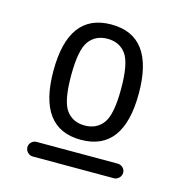

<svg xmlns="http://www.w3.org/2000/svg" viewBox="-85 -816 671 696"><g transform="rotate(15 250.0 -468.0)"><path d="M180.7 -390.6Q205.1 -357.4 250 -357.4Q294.9 -357.4 319.3 -390.6Q343.8 -423.8 343.8 -520Q343.8 -616.2 319.3 -649.4Q294.9 -682.6 250 -682.6Q205.1 -682.6 180.7 -649.4Q156.2 -616.2 156.2 -520Q156.2 -423.8 180.7 -390.6ZM89.8 -520Q89.8 -736.3 250 -736.3Q410.2 -736.3 410.2 -520Q410.2 -303.7 250 -303.7Q89.8 -303.7 89.8 -520ZM97.7 -200.2Q86.9 -200.2 78.6 -208.5Q70.3 -216.8 70.3 -228Q70.3 -239.3 78.6 -247.1Q86.9 -254.9 97.7 -254.9H402.3Q413.1 -254.9 421.4 -247.1Q429.7 -239.3 429.7 -228Q429.7 -216.8 421.4 -208.5Q413.1 -200.2 402.3 -200.2Z"/></g></svg>

Font: Rounded-L Mgen+ 2m regular
Style: Regular
Weight: 400
Designer: [Source Han Sans]
Ryoko NISHIZUKA  (kana & ideographs); Paul D. Hunt (Latin, Greek & Cyrillic); Wenlong ZHANG  (bopomofo
Version: Version 1.059.20150602